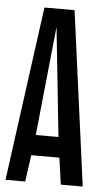

<svg xmlns="http://www.w3.org/2000/svg" viewBox="-52 -734 413 768"><g transform="rotate(5 155.0 -350.0)"><path d="M222 0H310L216 -700H95L0 0H79L94 -107H207ZM150 -627 196 -189H105Z"/></g></svg>

Font: Queering
Style: Regular
Weight: 400
Designer: Adam Naccarato
Foundry: adamnac
Version: Version 2.000;hotconv 1.0.109;makeotfexe 2.5.65596